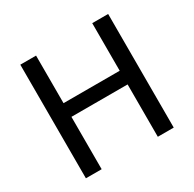

<svg xmlns="http://www.w3.org/2000/svg" viewBox="-156 -880 1057 1045"><g transform="rotate(-30 372.5 -357.0)"><path d="M648 0H548V-329H195V0H96V-714H195V-415H548V-714H648Z"/></g></svg>

Font: Noto Sans Kayah Li Medium
Style: Regular
Weight: 500
Designer: Monotype Design Team, Sérgio Martins
Foundry: Monotype Imaging Inc.
Version: Version 2.002; ttfautohint (v1.8.4.7-5d5b)